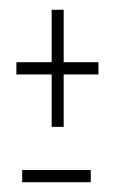

<svg xmlns="http://www.w3.org/2000/svg" viewBox="-20 -472 240 392"><path d="M85.5 -213V-320H13.5V-345H85.5V-452H110V-345H181V-320H110V-213ZM25.3 -100V-125H165.3V-100Z"/></svg>

Font: Anybody Condensed ExtraLight
Style: Regular
Weight: 200
Width: 3
Designer: Tyler Finck
Foundry: Etcetera Type Company
Version: Version 1.010; ttfautohint (v1.8.3) -l 8 -r 50 -G 200 -x 14 